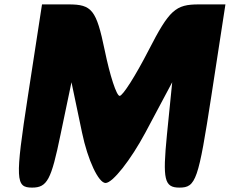

<svg xmlns="http://www.w3.org/2000/svg" viewBox="-20 -903 1045 873"><path d="M107 -467C48 -84 51 -50 126 -50C195 -50 213 -86 255 -290L305 -529L353 -300C379 -175 428 -71 460 -71C492 -71 574 -175 641 -300L763 -529L739 -290C719 -86 727 -50 796 -50C871 -50 882 -84 941 -467L1005 -883H884C778 -883 750 -858 656 -675C596 -558 538 -467 524 -467C510 -467 480 -558 456 -675C418 -858 398 -883 292 -883H171Z"/></svg>

Font: Hussar Skorodowane
Style: Ky
Weight: 700
Foundry: Cannot Into Space Fonts
Version: Version 0.892